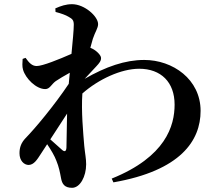

<svg xmlns="http://www.w3.org/2000/svg" viewBox="-20 -836 1040 916"><path d="M246 -449C261 -459 287 -475 313 -489L308 -436C239 -333 148 -224 102 -177C82 -156 73 -134 73 -105C73 -69 95 -49 117 -49C142 -50 157 -74 175 -102L205 -148C224 -120 241 -91 249 -69C261 -40 266 -14 271 13C276 42 288 60 324 60C362 60 391 6 391 -52C391 -80 386 -100 382 -140C377 -201 367 -307 373 -390C450 -458 558 -508 644 -508C748 -508 813 -444 813 -337C813 -236 771 -88 513 16L521 34C842 -22 937 -165 937 -307C937 -458 804 -550 668 -550C577 -550 485 -518 384 -460L439 -519C454 -535 463 -546 462 -560C462 -572 441 -594 420 -604L411 -608L423 -651C434 -684 448 -702 448 -721C448 -758 383 -816 324 -816C295 -816 271 -808 244 -796L245 -779C272 -772 294 -764 307 -756C325 -746 332 -740 332 -718C332 -693 327 -641 321 -579C262 -553 183 -521 155 -521C133 -521 119 -536 102 -560L88 -555C87 -538 85 -519 90 -503C102 -462 152 -411 196 -411C218 -411 225 -434 246 -449ZM300 -294 297 -132C296 -113 288 -110 275 -122L220 -171Z"/></svg>

Font: Noto Serif SC
Style: Bold
Weight: 700
Designer: Ryoko NISHIZUKA 西塚涼子 (kana & ideographs); Frank Grießhammer (Latin, Greek & Cyrillic); Wenlong ZHANG 张文龙 (bopomofo); San
Foundry: Adobe
Version: Version 2.001;hotconv 1.1.0;makeotfexe 2.6.0